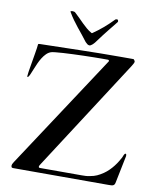

<svg xmlns="http://www.w3.org/2000/svg" viewBox="-97 -985 871 1060"><g transform="rotate(10 338.5 -455.0)"><path d="M195.3 -47.4Q192.9 -43 190.7 -39.8Q188.5 -36.6 188.5 -32.2Q188.5 -26.4 196.3 -26.4H430.2Q439.9 -26.4 451.4 -26.9Q462.9 -27.3 475.6 -30.3Q486.8 -32.2 496.1 -34.9Q505.4 -37.6 513.7 -41.3Q522 -44.9 530.3 -49.8Q538.6 -54.7 548.3 -61Q564 -71.8 577.1 -85Q590.3 -98.1 600.8 -111.8Q611.3 -125.5 619.1 -138.4Q627 -151.4 632.8 -162.1Q634.3 -165 635.7 -169.2Q637.2 -173.3 638.9 -177Q640.6 -180.7 642.8 -183.3Q645 -186 647.9 -186Q651.4 -186 652.1 -181.6Q652.8 -177.2 652.8 -173.8L622.6 -25.4Q621.1 -16.1 618.7 -11Q616.2 -5.9 611.8 -3.4Q607.4 -1 601.1 -0.5Q594.7 0 585.4 0H50.8Q43 0 41 -3.4Q39.1 -6.8 39.1 -13.7Q39.1 -15.6 41 -20.8Q43 -25.9 48.3 -33.7L465.3 -668Q466.3 -669.4 467.3 -670.7Q468.3 -671.9 468.3 -674.3Q468.3 -676.8 466.3 -678.5Q464.4 -680.2 461.4 -680.2H427.7Q408.2 -680.2 381.3 -679.7Q354.5 -679.2 325.4 -678.5Q296.4 -677.7 266.8 -676.5Q237.3 -675.3 212.6 -673.8Q188 -672.4 169.9 -670.4Q151.9 -668.5 145.5 -666.5Q130.9 -661.6 119.4 -650.1Q107.9 -638.7 98.4 -623.5Q88.9 -608.4 81.3 -591.3Q73.7 -574.2 67.4 -558.6Q61 -543 55.9 -530.8Q50.8 -518.6 46.4 -512.7Q43 -509.3 40.5 -509.3Q39.1 -509.3 39.1 -514.6Q39.6 -523.4 41.7 -537.8Q43.9 -552.2 46.9 -569.6Q49.8 -586.9 53 -605.7Q56.2 -624.5 59.1 -641.8Q62 -659.2 64.2 -673.6Q66.4 -688 66.9 -696.3Q66.9 -698.7 70.6 -699.5Q74.2 -700.2 75.2 -700.2Q189.9 -702.6 302.7 -705.3Q415.5 -708 528.8 -708H599.6Q602.1 -708 605.5 -702.6Q608.9 -697.3 608.9 -695.3Q608.9 -689.9 605 -683.3Q601.1 -676.8 596.7 -668.9ZM212.4 -904.8Q211.9 -905.3 211.9 -906.2Q211.9 -908.7 217 -909.4Q222.2 -910.2 223.6 -910.2Q233.9 -910.2 239.3 -904.8Q253.4 -892.1 266.4 -878.9Q279.3 -865.7 292 -853.3Q304.7 -840.8 317.9 -829.6Q331.1 -818.4 346.2 -810.1Q348.1 -809.1 348.6 -809.1Q349.1 -809.1 351.1 -810.1Q380.4 -830.1 408 -853.5Q435.5 -877 462.4 -904.8Q464.8 -907.2 467.3 -907.7Q469.7 -908.2 474.1 -908.2Q476.1 -908.2 478 -905Q480 -901.9 480 -898.4Q480 -896.5 479 -894.5Q468.8 -881.3 458.5 -868.7Q448.2 -856 436 -840.8Q423.8 -825.7 409.2 -806.6Q394.5 -787.6 376 -762.2Q373.5 -759.3 370.1 -755.4Q366.7 -751.5 362.8 -748.3Q358.9 -745.1 354.7 -742.7Q350.6 -740.2 347.7 -740.2Q340.8 -740.2 335 -744.6Q329.1 -749 323.7 -754.9Q309.6 -773.9 295.4 -791.3Q281.2 -808.6 267.1 -826.2Q252.9 -843.8 239.3 -862.8Q225.6 -881.8 212.4 -904.8Z"/></g></svg>

Font: IM FELL French Canon SC
Style: Regular
Weight: 400
Designer: Igino Marini
Foundry: Igino Marini
Version: 3.00